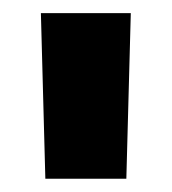

<svg xmlns="http://www.w3.org/2000/svg" viewBox="-20 -740 262 293"><path d="M42.4 -720H179.6L172.8 -467.2H49.2Z"/></svg>

Font: Kufam
Style: Regular
Weight: 400
Designer: Wael Morcos, Artur Schmal
Foundry: Original Type
Version: Version 1.301; ttfautohint (v1.8.3)